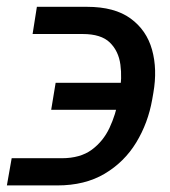

<svg xmlns="http://www.w3.org/2000/svg" viewBox="-37 -549 504 569"><path d="M-2.4 -80.1H146Q200.7 -80.1 234.9 -105.2Q269 -130.4 287.6 -170.2Q306.2 -210 314 -254.4L317.4 -273.9Q325.2 -317.4 319.8 -357.4Q314.5 -397.5 288.6 -422.9Q262.7 -448.2 208 -448.2H59.6L72.3 -528.8H220.7Q302.7 -528.8 350.1 -494.1Q397.5 -459.5 413.6 -401.6Q429.7 -343.8 417.5 -273.9L414.1 -254.4Q401.9 -184.6 366.7 -126.7Q331.5 -68.8 273.2 -34.2Q214.8 0.5 132.8 0.5H-16.6ZM114.7 -223.6 127.9 -303.7H394L380.9 -223.6Z"/></svg>

Font: Inter 16pt
Style: Italic
Weight: 400
Italic angle: -9.3988°
Version: Version 4.001;git-66647c0bb